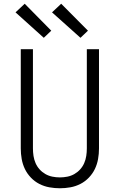

<svg xmlns="http://www.w3.org/2000/svg" viewBox="-20 -998 640 1026"><path d="M300 8Q272 8 244 3Q216 -2 190.5 -15Q165 -28 145 -49Q125 -70 113 -95Q101 -120 96 -148Q91 -176 91 -205V-735H156V-205Q156 -185 159 -165Q162 -145 170 -126.5Q178 -108 191.5 -93Q205 -78 222.5 -68Q240 -58 260 -54Q280 -50 300 -50Q320 -50 340 -54Q360 -58 377.5 -68Q395 -78 408.5 -93Q422 -108 430 -126.5Q438 -145 441 -165Q444 -185 444 -205V-735H509V-205Q509 -176 504 -148Q499 -120 487 -95Q475 -70 455 -49Q435 -28 409.5 -15Q384 -2 356 3Q328 8 300 8ZM410 -796 258 -932 307 -978 450 -834ZM214 -796 63 -932 112 -978 254 -834Z"/></svg>

Font: Iosevka Aile Light
Style: Regular
Weight: 300
Designer: Belleve Invis
Foundry: Belleve Invis
Version: Version 27.3.5; ttfautohint (v1.8.4)